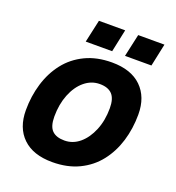

<svg xmlns="http://www.w3.org/2000/svg" viewBox="-132 -824 865 942"><g transform="rotate(20 300.0 -353.0)"><path d="M245 12Q145 12 91 -40Q37 -92 37 -184Q37 -257 57 -323Q77 -389 116.5 -439.5Q156 -490 216 -519Q276 -548 355 -548Q455 -548 509 -495.5Q563 -443 563 -352Q563 -278 543 -212.5Q523 -147 483.5 -96.5Q444 -46 384 -17Q324 12 245 12ZM265 -108Q309 -108 344 -137.5Q379 -167 400 -218Q421 -269 421 -333Q421 -383 399.5 -405.5Q378 -428 335 -428Q291 -428 255.5 -398.5Q220 -369 199.5 -317.5Q179 -266 179 -202Q179 -151 200.5 -129.5Q222 -108 265 -108ZM198 -600 224 -718H361L336 -600ZM403 -600 429 -718H566L541 -600Z"/></g></svg>

Font: Geist Mono
Style: Bold Italic
Weight: 700
Italic angle: -12°
Monospace: yes
Designer: Basement.studio, Andrés Briganti, Mateo Zaragoza
Foundry: Basement.studio, Vercel, Andrés Briganti, Guido Ferreyra, Mateo Zaragoza
Version: Version 1.500; ttfautohint (v1.8.4.7-5d5b)